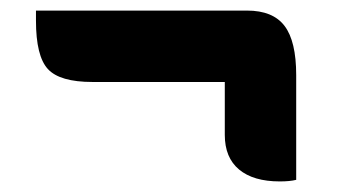

<svg xmlns="http://www.w3.org/2000/svg" viewBox="-20 -475 640 363"><path d="M48 -455H447Q496 -455 518 -426Q540 -397 540 -333V-135Q528 -132 509 -132Q459 -132 432 -154.5Q405 -177 405 -220V-320H155Q93 -320 70.5 -344.5Q48 -369 48 -436Z"/></svg>

Font: Recursive Mn Csl St XBd
Style: Regular
Weight: 800
Monospace: yes
Version: Version 1.079;hotconv 1.0.112;makeotfexe 2.5.65598; ttfautoh